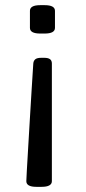

<svg xmlns="http://www.w3.org/2000/svg" viewBox="-20 -545 334 744"><path d="M151 -321Q167 -321 174 -315.5Q181 -310 181 -299V157Q181 179 141 179H121Q82 179 82 157Q82 150 84 115.5Q86 81 89 30Q92 -21 95.5 -80Q99 -139 102.5 -196Q106 -253 109 -299Q110 -310 117 -315.5Q124 -321 140 -321ZM153 -525Q193 -525 193 -503V-437Q193 -415 153 -415H136Q96 -415 96 -437V-503Q96 -525 136 -525Z"/></svg>

Font: Asap VF Beta
Style: Regular
Weight: 400
Designer: Pablo Cosgaya
Foundry: Pablo Cosgaya
Version: Version 1.007